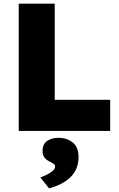

<svg xmlns="http://www.w3.org/2000/svg" viewBox="-20 -720 653 1056"><path d="M83 0V-700H281V-171H586V0ZM202 256Q216 251 235 242Q254 233 268.5 221Q283 209 283 196Q283 186 276 181.5Q269 177 256 170Q234 160 224 146Q214 132 214 110Q214 73 239 55.5Q264 38 301 38Q348 38 380 63.5Q412 89 412 144Q412 177 401 204.5Q390 232 368.5 253.5Q347 275 317 290.5Q287 306 250 316Z"/></svg>

Font: Mach ExtraBold
Style: Regular
Weight: 800
Version: Version 1.002